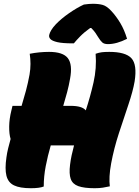

<svg xmlns="http://www.w3.org/2000/svg" viewBox="-20 -984 735 1014"><path d="M46 -425H94Q106 -464 117 -505Q128 -546 136 -590Q141 -619 141 -646.5Q141 -674 137 -700Q162 -705 188 -707.5Q214 -710 239 -710Q313 -710 338.5 -676.5Q364 -643 350 -568Q344 -533 334.5 -497Q325 -461 314 -425H353Q414 -425 433 -401Q457 -474 474 -549Q491 -624 485 -700Q502 -706 517 -708Q532 -710 557 -710Q643 -710 674 -676.5Q705 -643 691 -554Q682 -502 658 -431Q634 -360 608 -280.5Q582 -201 567 -121Q560 -83 558.5 -53Q557 -23 560 0Q541 4 523.5 7Q506 10 480 10Q424 10 393.5 -1Q363 -12 353.5 -39Q344 -66 350 -114Q353 -139 358.5 -164.5Q364 -190 371 -216H248Q232 -161 221.5 -106.5Q211 -52 211 1Q189 10 143 10Q85 10 54 -5Q23 -20 14 -56Q5 -92 14 -153Q17 -176 23 -200.5Q29 -225 36 -250Q28 -276 28.5 -316Q29 -356 40 -400ZM423 -960Q434 -962 448.5 -963Q463 -964 470 -964Q501 -964 522.5 -958Q544 -952 568 -926Q594 -898 615.5 -862Q637 -826 651 -779Q596 -751 550 -751Q530 -751 520 -760Q510 -769 499 -787Q492 -799 483.5 -811Q475 -823 462 -836H456Q424 -813 403.5 -792Q383 -771 370 -755H364Q310 -755 282.5 -761.5Q255 -768 246 -778Q237 -788 240 -800Q242 -810 250.5 -824.5Q259 -839 275 -856Q304 -886 345 -914.5Q386 -943 423 -960Z"/></svg>

Font: Recursive Sn Csl St XBk
Style: Italic
Weight: 1000
Italic angle: -15°
Version: Version 1.085;hotconv 1.1.0;makeotfexe 2.6.0; ttfautohint (v